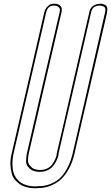

<svg xmlns="http://www.w3.org/2000/svg" viewBox="-20 -814 595 1029"><path d="M183 194Q177 195 168 195Q157 195 145.5 193.5Q134 192 117 187.5Q100 183 88 174.5Q76 166 62.5 152Q49 138 43.5 118Q38 98 36 69.5Q34 41 44 3L217 -746Q222 -766 233 -777.5Q244 -789 252.5 -791.5Q261 -794 268 -794H271Q293 -794 303 -783Q313 -772 311 -761L310 -750L208 -312L181 -194L133 13Q130 33 130 47Q130 61 138 70.5Q146 80 152.5 85.5Q159 91 169 93.5Q179 96 184 96.5Q189 97 194 97H196Q217 97 234 88.5Q251 80 260.5 66Q270 52 275 41Q280 30 283 19L284 9L331 -194L365 -343L459 -750Q459 -752 460 -755Q461 -758 464.5 -765.5Q468 -773 474 -778.5Q480 -784 491.5 -789Q503 -794 518 -794H519Q524 -794 529 -793Q534 -792 542 -788.5Q550 -785 553.5 -776Q557 -767 554 -753L553 -743L381 1Q380 6 378 15Q373 33 367 51.5Q361 70 345.5 97Q330 124 310 144Q290 164 256.5 179Q223 194 183 194ZM184 184H185H186Q223 184 254 170.5Q285 157 304 138Q323 119 337 93.5Q351 68 357 50.5Q363 33 368 15L542 -743L544 -753Q546 -763 543.5 -770Q541 -777 535 -779.5Q529 -782 525 -783Q521 -784 517 -784H516Q477 -784 470 -753L469 -751L294 8Q294 13 293 19Q290 31 284.5 43.5Q279 56 268 71.5Q257 87 237.5 97Q218 107 193 107H191Q187 107 181 106.5Q175 106 164 103Q153 100 145 94Q137 88 128.5 77.5Q120 67 120 51Q120 35 123 13L200 -322L300 -750Q299 -752 301 -759.5Q303 -767 294.5 -775.5Q286 -784 269 -784H266Q236 -784 227 -746L54 3Q46 38 46.5 66Q47 94 53 112.5Q59 131 70.5 145Q82 159 94.5 166.5Q107 174 122.5 178.5Q138 183 148.5 184Q159 185 170 185Z"/></svg>

Font: Soda Fountain
Style: OutlineOblique
Weight: 400
Version: Version 1.0